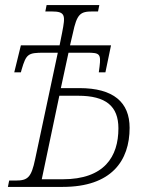

<svg xmlns="http://www.w3.org/2000/svg" viewBox="-20 -734 565 754"><path d="M11 0H226C418 0 489 -103 489 -232C489 -332 426 -388 292 -388H219L249 -527H324C371 -527 377 -522 371 -473L368 -450H394L416 -556H255L266 -603C282 -679 295 -689 343 -689H365L370 -714H163L158 -689H183C238 -689 237 -673 224 -606L214 -556H62L36 -450H62L65 -461C83 -522 90 -527 152 -527H207L118 -109C103 -37 89 -25 42 -25H16ZM226 -30H144L213 -358H287C396 -358 445 -317 445 -230C445 -119 390 -30 226 -30Z"/></svg>

Font: Noto Serif Condensed ExtraLight
Style: Italic
Weight: 200
Width: 3
Italic angle: -12°
Designer: Monotype Design Team
Foundry: Monotype Imaging Inc.
Version: Version 2.013